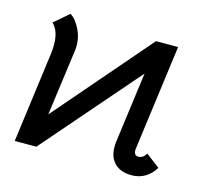

<svg xmlns="http://www.w3.org/2000/svg" viewBox="-82 -613 797 722"><g transform="rotate(15 316.5 -252.5)"><path d="M445 -500H531L476 -87V-83Q476 -73 480.5 -68Q485 -63 493 -63Q511 -63 523 -83L577 -42Q544 11 486 11Q444 11 420.5 -12Q397 -35 397 -75Q397 -87 398 -94L435 -371L113 0H29L76 -354Q78 -366 78 -388Q78 -441 51 -467L108 -516Q131 -502 148 -465.5Q165 -429 160 -388L125 -129Z"/></g></svg>

Font: Bellota
Style: Bold Italic
Weight: 700
Italic angle: -7.5°
Designer: Kemie Guaida
Foundry: Kemie Guaida
Version: Version 4.001